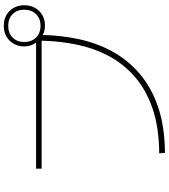

<svg xmlns="http://www.w3.org/2000/svg" viewBox="43 -936 913 1040"><g transform="rotate(-90 500.0 -415.5)"><path d="M192 21 190 -10Q331 -11 433.5 -46.5Q536 -82 606 -143.5Q676 -205 718 -285Q760 -365 779 -457.5Q798 -550 800 -647H107V-677H790Q769 -704 769 -742Q770 -790 801 -821Q832 -852 881 -852Q930 -852 961 -820.5Q992 -789 992 -741Q992 -692 961 -660.5Q930 -629 881 -629Q852 -629 831 -641Q829 -542 808.5 -446Q788 -350 743 -266.5Q698 -183 624 -118.5Q550 -54 443.5 -17Q337 20 192 21ZM881 -653Q920 -653 944 -677.5Q968 -702 968 -741Q968 -780 944 -804Q920 -828 881 -828Q841 -828 817 -804Q793 -780 793 -741Q793 -702 817 -677.5Q841 -653 881 -653Z"/></g></svg>

Font: Murecho ExtraLight
Style: Regular
Weight: 200
Designer: Neil Summerour
Foundry: Positype
Version: Version 1.010; ttfautohint (v1.8.3)